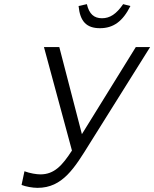

<svg xmlns="http://www.w3.org/2000/svg" viewBox="-20 -897 744 926"><path d="M175 -56C156 -56 125 -61 98 -71L84 -5C104 3 137 9 161 9C282 9 339 -86 414 -207L704 -670H635L375 -250L266 -670H192L327 -171C280 -98 241 -56 175 -56ZM359 -868 399 -877C410 -829 434 -809 472 -809C510 -809 541 -829 574 -877L609 -868C572 -794 527 -761 462 -761C397 -761 366 -794 359 -868Z"/></svg>

Font: LT Wave Mono Light
Style: Italic
Weight: 300
Designer: Daniel Lyons
Version: Version 2.5 (Glyphs App)